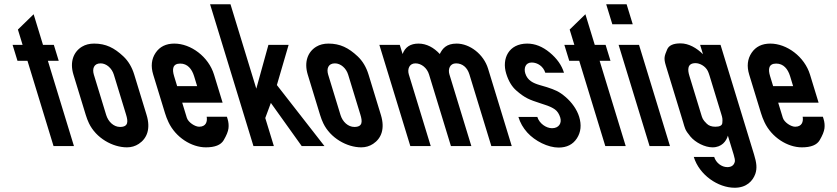

<svg xmlns="http://www.w3.org/2000/svg" viewBox="-20 -687 3938 903"><path d="M231.8 0H327.8L205.2 -401H256.2L233.2 -476H182.2L138.2 -620L64.2 -548L86.2 -476H39.2L62.2 -401H109.2Z M325.4 -336 383.5 -146C387.8 -132 392.7 -119.2 398.3 -107.5C431.6 -37.6 509.8 6 577 6C597.6 6 616.3 0.5 632.9 -10.5C671.3 -35.9 689.3 -81.1 669.5 -146L611.4 -336C600.6 -371.3 583.5 -400 560.1 -422C517.3 -462.2 477.5 -482 422.8 -482C400.8 -482 381.8 -477.2 365.7 -467.5C325.5 -443.3 307.2 -395.5 325.4 -336ZM453.2 -389C480.6 -389 506.3 -365.9 515.4 -336L572.9 -148C582.2 -117.7 585.4 -90 544.6 -90C515.1 -90 489.3 -114.1 479.5 -146L421.4 -336C413.3 -362.6 420.5 -389 453.2 -389Z M916.5 -91C896.9 -91 865.2 -111.7 858.7 -133L837 -204H1027L986.6 -336C960.8 -420.6 877.5 -482 800 -482C760.6 -482 731.2 -467.5 711.8 -438.5C692.3 -409.5 688.6 -375.3 700.6 -336L756 -155C760.2 -141 765.7 -126.8 772.4 -112.5C806 -41 880.6 6 948.2 6C990.8 6 1018.8 -5.2 1031.9 -27.5C1045.1 -49.8 1052.6 -68.3 1054.5 -83C1056.3 -97.7 1055 -112.3 1050.5 -127L1047.1 -138H952.1C956 -114.3 948.4 -91 916.5 -91ZM827.7 -388C861.7 -388 882.4 -362.8 892.8 -329L907.1 -282H813.1L798.8 -329C788.6 -362.2 792 -388 827.7 -388Z M1172 0H1268L1227.6 -132L1253.9 -203L1399 0H1506L1282.2 -287L1337.4 -476H1242.4L1185.4 -270L1064 -667H968Z M1427.4 -336 1485.5 -146C1489.8 -132 1494.7 -119.2 1500.3 -107.5C1533.6 -37.6 1611.8 6 1679 6C1699.6 6 1718.3 0.5 1734.9 -10.5C1773.3 -35.9 1791.3 -81.1 1771.5 -146L1713.4 -336C1702.6 -371.3 1685.5 -400 1662.1 -422C1619.3 -462.2 1579.5 -482 1524.8 -482C1502.8 -482 1483.8 -477.2 1467.7 -467.5C1427.5 -443.3 1409.2 -395.5 1427.4 -336ZM1555.2 -389C1582.6 -389 1608.3 -365.9 1617.4 -336L1674.9 -148C1684.2 -117.7 1687.4 -90 1646.6 -90C1617.1 -90 1591.3 -114.1 1581.5 -146L1523.4 -336C1515.3 -362.6 1522.5 -389 1555.2 -389Z M1948.4 -482C1910.4 -482 1885.4 -465.7 1873.4 -433L1860.2 -476H1764.2L1909.8 0H2005.8L1902.7 -337C1895.4 -361 1904.1 -389 1933.8 -389C1961.9 -389 1988.4 -367.5 1997.7 -337L2100.8 0H2196.8L2093.7 -337C2086.4 -361 2095.1 -389 2124.8 -389C2155.2 -389 2177.8 -369.5 2187.7 -337L2290.8 0H2386.8L2275.5 -364C2254.7 -431.9 2189.8 -482 2127.4 -482C2079.7 -482 2061 -459 2048.4 -433C2020.5 -463 1986.6 -482 1948.4 -482Z M2576.3 -84C2548.4 -84 2516.4 -106.5 2507.1 -137H2418.1C2426.4 -109.7 2440.4 -85.2 2460 -63.5C2496.3 -23.5 2557.3 7 2607.1 7C2645.8 7 2674.5 -7.5 2693.3 -36.5C2712.1 -65.5 2715.6 -99.3 2703.8 -138C2693.3 -172.1 2669.3 -205.7 2639.8 -231C2609.1 -257.3 2590.4 -264.3 2552.3 -277L2518.2 -287C2488.4 -295.8 2460.8 -308 2450.4 -342C2443 -366.1 2451 -393 2480.8 -393C2508.3 -393 2535.4 -374.7 2544.5 -345H2632.5C2621.7 -380.3 2599.3 -412 2565.4 -440C2531.5 -468 2496.3 -482 2459.6 -482C2372.2 -482 2339.3 -410.8 2360.7 -341C2371.3 -306.3 2387.1 -279.8 2408 -261.5C2449.5 -225.1 2471.4 -217.7 2519.2 -202L2540.3 -195C2561.7 -188.3 2578.2 -180.8 2589.7 -172.5C2601.3 -164.2 2609.7 -151.3 2615 -134C2622.9 -108 2608.7 -84 2576.3 -84Z M2826.8 0H2922.8L2800.2 -401H2851.2L2828.2 -476H2777.2L2733.2 -620L2659.2 -548L2681.2 -476H2634.2L2657.2 -401H2704.2Z M3035 0H3131L2985.4 -476H2889.4ZM2859.8 -573H2955.8L2927 -667H2831Z M3180.6 -483C3146.6 -483 3125.7 -473.5 3117.8 -454.5C3105.1 -423.7 3100.5 -414.6 3111.7 -378L3192.4 -114C3201.7 -83.7 3200.3 -77.2 3227 -45C3250.6 -16.6 3295.1 6 3331.1 6C3374.5 6 3396.2 -23.5 3403.3 -49L3430.5 40C3435 54.7 3436.9 65.3 3436.3 72C3432.5 90 3420.6 99 3400.6 99C3374.3 99 3347.5 79.3 3338.9 51H3242.9C3269 136.4 3357.4 196 3435.2 196C3492 196 3520.7 163.2 3532.3 131C3541.4 104.6 3538.4 78.9 3526.5 40L3368.8 -476H3272.8L3286.2 -432C3256.7 -461.1 3219.6 -483 3180.6 -483ZM3308.9 -353C3311.5 -347.7 3314.2 -340.3 3317.1 -331L3372.4 -150C3377.7 -132.8 3378.9 -127.2 3377.1 -108.5C3376 -96.8 3365.1 -91 3344.5 -91C3327.1 -91 3313.7 -95.7 3304.2 -105C3284.5 -124.3 3283.3 -130.7 3277.4 -150L3222.1 -331C3213.8 -358 3211.3 -390 3251.1 -390C3271.2 -390 3297.4 -376.3 3308.9 -353Z M3719.5 -91C3699.9 -91 3668.2 -111.7 3661.7 -133L3640 -204H3830L3789.6 -336C3763.8 -420.6 3680.5 -482 3603 -482C3563.6 -482 3534.2 -467.5 3514.8 -438.5C3495.3 -409.5 3491.6 -375.3 3503.6 -336L3559 -155C3563.2 -141 3568.7 -126.8 3575.4 -112.5C3609 -41 3683.6 6 3751.2 6C3793.8 6 3821.8 -5.2 3834.9 -27.5C3848.1 -49.8 3855.6 -68.3 3857.5 -83C3859.3 -97.7 3858 -112.3 3853.5 -127L3850.1 -138H3755.1C3759 -114.3 3751.4 -91 3719.5 -91ZM3630.7 -388C3664.7 -388 3685.4 -362.8 3695.8 -329L3710.1 -282H3616.1L3601.8 -329C3591.6 -362.2 3595 -388 3630.7 -388Z"/></svg>

Font: Din Kursivschrift
Style: LeftEng
Weight: 400
Version: Version 1.089